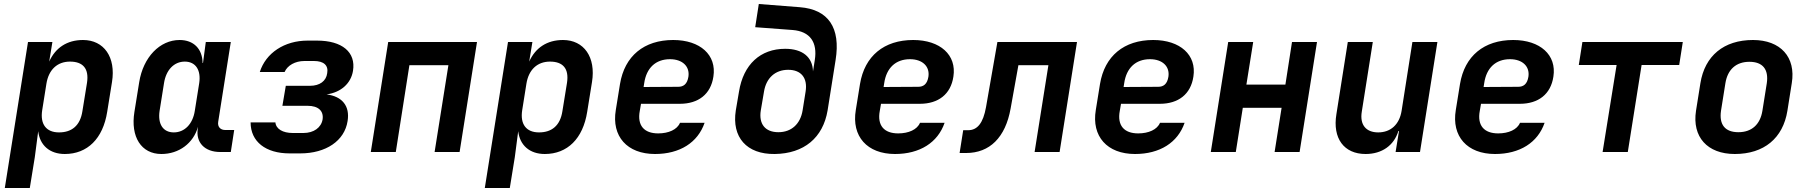

<svg xmlns="http://www.w3.org/2000/svg" viewBox="-20 -760 9040 960"><path d="M4 180H129L154 26L171 -104C179 -34 228 10 304 10C417 10 495 -67 516 -201L540 -350C560 -474 500 -560 395 -560C315 -560 257 -521 226 -452L242 -550H120ZM275 -98C211 -98 180 -139 191 -209L212 -341C223 -411 266 -452 330 -452C394 -452 426 -418 415 -346L392 -204C381 -132 339 -98 275 -98Z M787 10C875 10 947 -44 970 -126L969 -117C958 -48 1003 0 1081 0H1134L1151 -110H1106C1082 -110 1067 -126 1071 -151L1134 -550H1009L995 -445H993C992 -516 948 -560 878 -560C779 -560 696 -474 676 -349L652 -200C632 -76 686 10 787 10ZM849 -98C795 -98 768 -140 778 -206L800 -344C810 -410 850 -452 904 -452C958 -452 986 -410 976 -344L954 -206C944 -140 903 -98 849 -98Z M1428 7H1481C1610 7 1703 -56 1718 -155C1730 -229 1692 -278 1613 -288C1685 -298 1735 -343 1745 -406C1760 -499 1691 -557 1565 -557H1518C1402 -557 1309 -495 1279 -400H1403C1417 -433 1456 -455 1502 -455H1550C1599 -455 1623 -433 1616 -394C1611 -355 1579 -331 1530 -331H1409L1392 -231H1518C1572 -231 1599 -205 1593 -163C1586 -122 1549 -95 1497 -95H1444C1394 -95 1360 -115 1357 -148H1233C1233 -52 1308 7 1428 7Z M1834 0H1959L2027 -434H2222L2153 0H2278L2365 -550H1921Z M2404 180H2529L2554 26L2571 -104C2579 -34 2628 10 2704 10C2817 10 2895 -67 2916 -201L2940 -350C2960 -474 2900 -560 2795 -560C2715 -560 2657 -521 2626 -452L2642 -550H2520ZM2675 -98C2611 -98 2580 -139 2591 -209L2612 -341C2623 -411 2666 -452 2730 -452C2794 -452 2826 -418 2815 -346L2792 -204C2781 -132 2739 -98 2675 -98Z M3255 10C3379 10 3469 -47 3503 -146H3380C3366 -112 3323 -93 3271 -93C3201 -93 3165 -132 3179 -206L3185 -241H3379C3472 -241 3534 -289 3547 -377C3564 -485 3481 -560 3346 -560C3200 -560 3103 -480 3080 -340L3059 -210C3037 -78 3116 10 3255 10ZM3198 -325 3201 -344C3212 -420 3258 -464 3330 -464C3392 -464 3430 -428 3422 -376C3416 -339 3397 -326 3371 -326Z M3854 10C4000 8 4095 -71 4118 -208L4158 -460C4184 -621 4122 -713 3979 -724L3774 -740L3756 -624L3943 -610C4031 -603 4068 -548 4054 -460L4045 -403C4043 -475 3992 -516 3906 -516C3782 -516 3697 -438 3675 -302L3659 -208C3638 -74 3713 12 3854 10ZM3872 -99C3806 -99 3773 -140 3784 -208L3800 -302C3811 -370 3856 -411 3921 -411C3986 -411 4019 -370 4008 -302L3993 -208C3982 -140 3937 -99 3872 -99Z M4455 10C4579 10 4669 -47 4703 -146H4580C4566 -112 4523 -93 4471 -93C4401 -93 4365 -132 4379 -206L4385 -241H4579C4672 -241 4734 -289 4747 -377C4764 -485 4681 -560 4546 -560C4400 -560 4303 -480 4280 -340L4259 -210C4237 -78 4316 10 4455 10ZM4398 -325 4401 -344C4412 -420 4458 -464 4530 -464C4592 -464 4630 -428 4622 -376C4616 -339 4597 -326 4571 -326Z M4778 5H4811C4928 5 5007 -72 5033 -217L5072 -434H5222L5153 0H5278L5365 -550H4967L4910 -224C4896 -145 4867 -109 4821 -109H4796Z M5655 10C5779 10 5869 -47 5903 -146H5780C5766 -112 5723 -93 5671 -93C5601 -93 5565 -132 5579 -206L5585 -241H5779C5872 -241 5934 -289 5947 -377C5964 -485 5881 -560 5746 -560C5600 -560 5503 -480 5480 -340L5459 -210C5437 -78 5516 10 5655 10ZM5598 -325 5601 -344C5612 -420 5658 -464 5730 -464C5792 -464 5830 -428 5822 -376C5816 -339 5797 -326 5771 -326Z M6034 0H6159L6194 -221H6388L6353 0H6478L6565 -550H6440L6407 -337H6212L6246 -550H6121Z M6808 10C6890 10 6950 -33 6972 -105H6975L6958 0H7080L7167 -550H7042L6988 -206C6977 -137 6933 -98 6871 -98C6810 -98 6778 -136 6789 -202L6844 -550H6719L6662 -189C6642 -68 6700 10 6808 10Z M7455 10C7579 10 7669 -47 7703 -146H7580C7566 -112 7523 -93 7471 -93C7401 -93 7365 -132 7379 -206L7385 -241H7579C7672 -241 7734 -289 7747 -377C7764 -485 7681 -560 7546 -560C7400 -560 7303 -480 7280 -340L7259 -210C7237 -78 7316 10 7455 10ZM7398 -325 7401 -344C7412 -420 7458 -464 7530 -464C7592 -464 7630 -428 7622 -376C7616 -339 7597 -326 7571 -326Z M7993 0H8119L8188 -435H8376L8394 -550H7892L7874 -435H8063Z M8654 10C8800 10 8895 -69 8917 -206L8939 -345C8960 -474 8883 -560 8745 -560C8599 -560 8504 -481 8482 -344L8460 -206C8440 -76 8516 10 8654 10ZM8672 -99C8605 -99 8575 -137 8585 -206L8607 -344C8618 -413 8661 -451 8727 -451C8794 -451 8824 -413 8814 -344L8792 -206C8781 -137 8738 -99 8672 -99Z"/></svg>

Font: JetBrains Mono
Style: Bold Italic
Weight: 558
Italic angle: -9°
Monospace: yes
Designer: Philipp Nurullin, Konstantin Bulenkov
Foundry: JetBrains
Version: Version 2.305